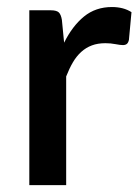

<svg xmlns="http://www.w3.org/2000/svg" viewBox="-20 -540 409 560"><path d="M167 -415.5Q191 -464 225 -491.8Q259 -519.5 306.5 -519.5Q323 -519.5 337.5 -515.8Q352 -512 363.5 -504.5L356 -423.5Q354 -415 349.8 -411.8Q345.5 -408.5 338.5 -408.5Q331 -408.5 317 -411.2Q303 -414 287.5 -414Q265 -414 247.8 -407.5Q230.5 -401 216.8 -388.5Q203 -376 192.5 -358Q182 -340 173 -317V0H65.5V-510H128Q145 -510 151.5 -503.8Q158 -497.5 160.5 -482Z"/></svg>

Font: TypoPRO Lato
Style: Regular
Weight: 600
Designer: Lukasz Dziedzic with Adam Twardoch and Botio Nikoltchev
Foundry: tyPoland Lukasz Dziedzic
Version: Version 2.010; 2014-09-01; http://www.latofonts.com/